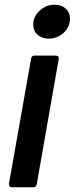

<svg xmlns="http://www.w3.org/2000/svg" viewBox="-20 -795 317 815"><path d="M136 -13Q133 0 121 0H31Q24 0 20.5 -4.5Q17 -9 18 -15L112 -546Q114 -559 127 -559H217Q224 -559 227.5 -554.5Q231 -550 229 -543ZM121 -690Q121 -725 148.5 -750Q176 -775 212 -775Q241 -775 259 -758.5Q277 -742 277 -716Q277 -680 250 -655.5Q223 -631 187 -631Q158 -631 139.5 -647.5Q121 -664 121 -690Z"/></svg>

Font: Open Sauce Two SemiBold Italic
Style: Regular
Weight: 600
Italic angle: -10°
Designer: Alfredo Marco Pradil
Foundry: Creative Sauce Fz LLC
Version: Version 1.477